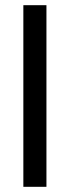

<svg xmlns="http://www.w3.org/2000/svg" viewBox="-20 -720 269 740"><path d="M70 -700H159V0H70Z"/></svg>

Font: Tilda Sans Medium
Style: Regular
Weight: 500
Designer: ParaType Ltd
Foundry: ParaType Ltd
Version: Version 1.009